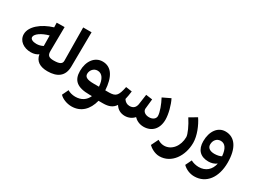

<svg xmlns="http://www.w3.org/2000/svg" viewBox="-54 -1495 3326 2502"><g transform="rotate(30 1609.5 -244.0)"><path d="M541 0 561 -12V-150L541 -162C470 -162 444 -184 445 -249L449 -611L331 -609L333 -540C164 -489 34 -381 34 -266C34 -166 124 -106 229 -106C277 -106 313 -119 342 -140C357 -44 430 0 541 0ZM147 -287C147 -335 229 -391 335 -419L337 -262C308 -246 273 -237 239 -237C186 -237 147 -255 147 -287Z M542 0C687 0 780 -62 782 -207L787 -728H661L666 -229C666 -186 637 -162 542 -162L523 -150V-12Z M1041 240C1182 240 1275 148 1312 0H1378L1397 -12V-150L1378 -162H1320C1309 -351 1242 -471 1105 -471C987 -471 908 -364 908 -217C908 -76 982 -10 1170 -10H1207C1176 62 1113 106 1021 106C977 106 932 93 905 75L860 169C895 209 970 240 1041 240ZM1008 -232C1008 -283 1047 -335 1106 -335C1177 -335 1218 -270 1225 -162H1147C1045 -162 1008 -185 1008 -232Z M1705 0C1763 0 1813 -26 1842 -61C1873 -28 1923 0 1987 0C2110 0 2191 -84 2191 -223C2191 -306 2158 -430 2119 -505L2002 -449C2043 -374 2082 -269 2082 -215C2082 -176 2047 -143 1988 -143C1931 -143 1892 -173 1892 -215C1892 -227 1902 -305 1908 -365L1811 -378C1806 -334 1795 -257 1789 -222C1778 -168 1746 -143 1694 -143C1655 -143 1625 -163 1604 -196C1613 -232 1620 -274 1626 -322L1534 -335C1505 -188 1475 -164 1378 -162L1359 -150V-12L1378 0C1467 0 1522 -24 1559 -81C1588 -32 1638 0 1705 0Z M2358 230C2539 230 2655 54 2655 -142C2655 -248 2601 -378 2543 -463L2433 -398C2490 -311 2539 -204 2539 -162C2539 -30 2457 80 2341 80C2300 80 2267 63 2244 49L2191 157C2219 185 2285 230 2358 230Z M2753 65 2708 158C2753 203 2817 230 2882 230C3062 230 3173 80 3173 -143C3173 -357 3092 -482 2947 -482C2834 -482 2757 -378 2757 -227C2757 -101 2824 -30 2945 -30C2990 -30 3034 -43 3067 -69C3047 33 2975 95 2873 95C2832 95 2786 84 2753 65ZM2856 -235C2856 -300 2897 -345 2954 -345C3019 -345 3059 -289 3068 -179C3043 -165 3006 -156 2964 -156C2896 -156 2856 -185 2856 -235Z"/></g></svg>

Font: Wafeq
Style: Bold
Weight: 700
Designer: Rasmus Andersson & Azza Alameddine
Foundry: Google & TypeTogether
Version: Version 3.000;FEAKit 1.0